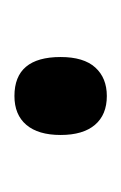

<svg xmlns="http://www.w3.org/2000/svg" viewBox="29 -188 168 266"><g transform="rotate(-90 113.0 -55.0)"><path d="M113 -119Q167 -119 167 -55Q167 -23 152.5 -7Q138 9 113 9Q87 9 73 -7.5Q59 -24 59 -55Q59 -86 73 -102.5Q87 -119 113 -119Z"/></g></svg>

Font: Noto Sans UI Cond
Style: Regular
Weight: 400
Width: 3
Designer: Monotype Design Team
Foundry: Monotype Imaging Inc.
Version: Version 1.001